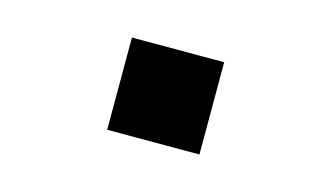

<svg xmlns="http://www.w3.org/2000/svg" viewBox="-40 -295 679 394"><g transform="rotate(15 300.0 -98.0)"><path d="M202 0V-196H398V0Z"/></g></svg>

Font: Kode Mono
Style: Bold
Weight: 700
Monospace: yes
Designer: Isa Ozler
Foundry: Kadena LLC
Version: Version 1.206;gftools[0.9.28]